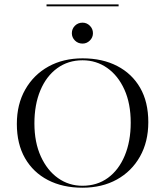

<svg xmlns="http://www.w3.org/2000/svg" viewBox="-20 -850 758 881"><path d="M358.1 11.3Q267.7 11.3 200 -23.8Q132.3 -58.9 94.8 -124.2Q57.3 -189.5 57.3 -281.5Q57.3 -371.8 96 -439.5Q134.7 -507.3 202.4 -544.8Q270.2 -582.3 358.9 -582.3Q450 -582.3 517.7 -547.2Q585.5 -512.1 623 -447.2Q660.5 -382.3 660.5 -289.5Q660.5 -199.2 622.2 -131.5Q583.9 -63.7 516.1 -26.2Q448.4 11.3 358.1 11.3ZM358.1 2.4Q425.8 2.4 475.4 -33.9Q525 -70.2 552.4 -135.9Q579.8 -201.6 579.8 -287.1Q579.8 -375 550.8 -439.1Q521.8 -503.2 471.8 -538.3Q421.8 -573.4 358.9 -573.4Q292.7 -573.4 242.7 -537.1Q192.7 -500.8 165.3 -435.5Q137.9 -370.2 137.9 -283.9Q137.9 -196.8 167.3 -132.3Q196.8 -67.7 246.4 -32.7Q296 2.4 358.1 2.4ZM358.9 -650Q337.9 -650 323.8 -664.1Q309.7 -678.2 309.7 -697.6Q309.7 -717.7 323.8 -731.9Q337.9 -746 358.9 -746Q378.2 -746 392.3 -731.9Q406.5 -717.7 406.5 -697.6Q406.5 -678.2 392.3 -664.1Q378.2 -650 358.9 -650ZM193.5 -821V-829.8H524.2V-821Z"/></svg>

Font: Playfair 144pt SemiExpanded Light
Style: Regular
Weight: 300
Width: 6
Designer: Claus Eggers Sørensen
Foundry: Claus Eggers Sørensen
Version: Version 2.203